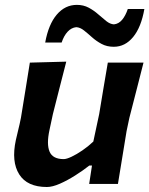

<svg xmlns="http://www.w3.org/2000/svg" viewBox="-20 -755 612 788"><path d="M172.5 12.5Q91.5 12.5 58.8 -39.5Q26 -91.5 45 -180Q49.5 -201 55 -222.5Q60.5 -244 66 -272Q77 -340 85.5 -392Q94 -444 102.5 -498L252 -502Q238 -448 224.8 -396Q211.5 -344 197 -286.5L183 -221Q170.5 -163 183.5 -132.5Q196.5 -102 241.5 -102Q253 -102 273.8 -111.8Q294.5 -121.5 318.2 -137.8Q342 -154 363 -174L387 -286.5Q396.5 -344 404.8 -393.8Q413 -443.5 422.5 -498H569Q555.5 -444.5 542 -392.2Q528.5 -340 511 -271.5L499.5 -217Q489.5 -156 481.2 -105Q473 -54 464 0H346L357.5 -75.5H346.5Q320.5 -55 288.5 -34.8Q256.5 -14.5 225.8 -1Q195 12.5 172.5 12.5ZM447 -563Q418.5 -563 396.8 -574.8Q375 -586.5 357.5 -602.2Q340 -618 324.5 -630.2Q309 -642.5 293 -643.5Q273 -641.5 257.5 -624.8Q242 -608 233 -580.5H165.5Q179 -655 213 -695Q247 -735 295.5 -735Q322.5 -735 344 -723.5Q365.5 -712 383.2 -696.2Q401 -680.5 416.5 -668.2Q432 -656 447.5 -655Q467 -657 481 -673.5Q495 -690 504.5 -718H572.5Q559.5 -643.5 526.5 -603.2Q493.5 -563 447 -563Z"/></svg>

Font: Commissioner Loud SemiBold
Style: Italic
Weight: 600
Italic angle: -12°
Designer: Kostas Bartsokas
Foundry: Kostas Bartsokas
Version: Version 1.000; ttfautohint (v1.8.3)